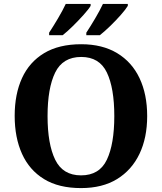

<svg xmlns="http://www.w3.org/2000/svg" viewBox="-20 -951 827 981"><path d="M394 10Q280 10 205 -36Q130 -82 92.5 -165Q55 -248 55 -359Q55 -470 92.5 -552Q130 -634 205.5 -679.5Q281 -725 395 -725Q503 -725 578.5 -679.5Q654 -634 693 -551.5Q732 -469 732 -358Q732 -247 692.5 -164.5Q653 -82 578 -36Q503 10 394 10ZM394 -55Q488 -55 526 -135Q564 -215 564 -358Q564 -501 526 -580.5Q488 -660 395 -660Q301 -660 262 -580.5Q223 -501 223 -358Q223 -215 262 -135Q301 -55 394 -55ZM421 -784Q442 -816 466 -856.5Q490 -897 506 -931H633V-921Q623 -904 597.5 -875Q572 -846 542.5 -817.5Q513 -789 490 -771H421ZM231 -784Q252 -816 276 -856.5Q300 -897 316 -931H443V-921Q433 -904 407 -875Q381 -846 352 -817.5Q323 -789 300 -771H231Z"/></svg>

Font: Noto Serif Yezidi
Style: Bold
Weight: 700
Designer: Dalton Maag Ltd
Foundry: Dalton Maag Ltd
Version: Version 1.001; ttfautohint (v1.8.4.7-5d5b)